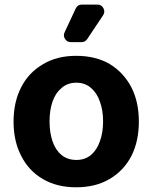

<svg xmlns="http://www.w3.org/2000/svg" viewBox="-20 -793 653 823"><path d="M256.8 -654.3Q262.7 -666 278.3 -700.2Q293.9 -734.4 304.7 -756.8Q312.5 -773.4 331.1 -773.4H397.5Q415 -773.4 423.3 -757.8Q431.6 -742.2 421.9 -727.5Q402.3 -698.2 353.5 -625Q344.7 -612.3 329.1 -612.3H284.2Q267.6 -612.3 258.8 -626Q250 -639.6 256.8 -654.3ZM306.6 9.8Q223.6 9.8 164.1 -25.4Q103.5 -60.5 71.3 -124Q38.1 -187.5 38.1 -271.5Q38.1 -356.4 71.3 -419.9Q103.5 -482.4 164.1 -517.6Q223.6 -553.7 306.6 -553.7Q389.6 -553.7 450.2 -518.6Q509.8 -482.4 543 -418.9Q575.2 -356.4 575.2 -271.5Q575.2 -187.5 543 -124Q509.8 -60.5 449.2 -25.4Q389.6 9.8 306.6 9.8ZM307.6 -107.4Q344.7 -107.4 370.1 -128.9Q395.5 -150.4 408.2 -187.5Q421.9 -224.6 421.9 -272.5Q421.9 -320.3 408.2 -357.4Q395.5 -394.5 370.1 -416Q344.7 -438.5 307.6 -438.5Q269.5 -438.5 244.1 -416Q217.8 -394.5 205.1 -357.4Q192.4 -320.3 192.4 -272.5Q192.4 -224.6 205.1 -187.5Q217.8 -150.4 243.2 -128.9Q269.5 -107.4 307.6 -107.4Z"/></svg>

Font: DeepSea
Style: Bold
Weight: 700
Designer: Stem
Version: Version 3.019;git-0a5106e0b